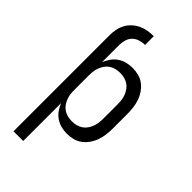

<svg xmlns="http://www.w3.org/2000/svg" viewBox="-290 -817 1105 1105"><g transform="rotate(45 262.5 -264.0)"><path d="M70 215V-566Q70 -590 74.5 -614Q79 -638 90.5 -659.5Q102 -681 120 -697.5Q138 -714 160 -724.5Q182 -735 206 -739Q230 -743 254 -743V-672Q233 -672 212 -665.5Q191 -659 176 -644Q161 -629 155 -608Q149 -587 149 -566V-427Q158 -449 172 -469Q186 -489 206 -502.5Q226 -516 249.5 -522Q273 -528 297 -528Q322 -528 347 -521.5Q372 -515 392 -499.5Q412 -484 426.5 -462.5Q441 -441 449 -417Q457 -393 460 -368Q463 -343 463 -318V-202Q463 -177 460 -152Q457 -127 449 -103Q441 -79 426.5 -57.5Q412 -36 392 -20.5Q372 -5 347 1.5Q322 8 297 8Q273 8 249.5 2Q226 -4 206 -17.5Q186 -31 172 -51Q158 -71 149 -93V215ZM267 -63Q284 -63 301 -67Q318 -71 332.5 -80.5Q347 -90 357 -104Q367 -118 373.5 -134.5Q380 -151 382 -168Q384 -185 384 -202V-318Q384 -335 382 -352Q380 -369 373.5 -385.5Q367 -402 357 -416Q347 -430 332.5 -439.5Q318 -449 301 -453Q284 -457 267 -457Q249 -457 232 -453Q215 -449 200.5 -439.5Q186 -430 176 -416Q166 -402 159.5 -385.5Q153 -369 151 -352Q149 -335 149 -318V-202Q149 -185 151 -168Q153 -151 159.5 -134.5Q166 -118 176 -104Q186 -90 200.5 -80.5Q215 -71 232 -67Q249 -63 267 -63Z"/></g></svg>

Font: Iosevka Pride
Style: Regular
Weight: 400
Monospace: yes
Designer: Belleve Invis
Foundry: Belleve Invis
Version: Version 30.3.1; ttfautohint (v1.8.4)